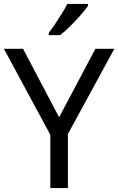

<svg xmlns="http://www.w3.org/2000/svg" viewBox="-20 -964 606 984"><path d="M283 -363 469 -714H566L328 -277V0H238V-273L0 -714H98ZM431 -934Q419 -916 394 -887.5Q369 -859 340.5 -830.5Q312 -802 288 -784H230V-796Q245 -815 262.5 -841Q280 -867 297 -894.5Q314 -922 325 -944H431Z"/></svg>

Font: Go Noto Current
Style: Regular
Weight: 400
Designer: Monotype Design Team
Foundry: Monotype Imaging Inc.
Version: Version 2.007; ttfautohint (v1.8) -l 8 -r 50 -G 200 -x 14 -D